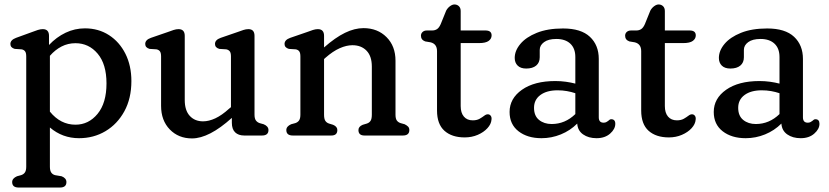

<svg xmlns="http://www.w3.org/2000/svg" viewBox="-20 -607 3712 860"><path d="M199.5 -446.5V-405.5Q233 -441 274 -460.5Q315 -480 360.5 -480Q421 -480 468 -449.8Q515 -419.5 541.8 -366.2Q568.5 -313 568.5 -244Q568.5 -166 537 -108.5Q505.5 -51 452.5 -19.5Q399.5 12 334 12Q259.5 12 203.5 -36V139.5Q203.5 157 209.5 165.8Q215.5 174.5 226.5 177.5L256 182.5Q277.5 191 277.5 208.5Q277.5 233 248.5 233H63.5Q34.5 233 34.5 208.5Q34.5 192 56 182.5L74.5 177.5Q85.5 174 91.5 165.5Q97.5 157 97.5 139.5V-354Q97.5 -370.5 92.2 -377.2Q87 -384 77 -386L46 -388Q26.5 -393.5 26.5 -410Q26.5 -428 52 -437.5L123.5 -463.5Q137.5 -469 149.5 -472.8Q161.5 -476.5 171.5 -476.5Q199.5 -476.5 199.5 -446.5ZM318 -413.5Q284.5 -413.5 255.8 -398.8Q227 -384 203.5 -357V-107Q251 -48.5 318 -48.5Q377 -48.5 417 -97Q457 -145.5 457 -233.5Q457 -319.5 417.5 -366.5Q378 -413.5 318 -413.5Z M701.5 -133V-354Q701.5 -370.5 696.2 -377.2Q691 -384 681 -386L650 -388Q630.5 -393.5 630.5 -410Q630.5 -428.5 656 -437.5L731.5 -463.5Q746 -469 757.8 -472.8Q769.5 -476.5 779.5 -476.5Q807.5 -476.5 807.5 -446.5V-159Q807.5 -112.5 830 -88Q852.5 -63.5 889.5 -63.5Q915.5 -63.5 944.5 -77Q973.5 -90.5 1006 -120L1014.5 -127V-354Q1014.5 -370.5 1009 -377.2Q1003.5 -384 993.5 -386L962.5 -388Q943 -393.5 943 -410Q943 -428.5 968.5 -437.5L1044 -463.5Q1059 -469 1070.5 -472.8Q1082 -476.5 1092.5 -476.5Q1120 -476.5 1120 -446.5V-93.5Q1120 -76 1126.2 -67.5Q1132.5 -59 1143 -55.5L1161 -50.5Q1182.5 -41.5 1182.5 -24.5Q1182.5 0 1153.5 0H1074Q1048 0 1033.2 -14.2Q1018.5 -28.5 1018.5 -57V-79Q916.5 13 840 13Q779.5 13 740.5 -27.2Q701.5 -67.5 701.5 -133Z M1431.5 -446.5V-394.5Q1482 -439 1525.2 -460Q1568.5 -481 1608 -481Q1671 -481 1711.2 -440.8Q1751.5 -400.5 1751.5 -335V-93.5Q1751.5 -75.5 1757.5 -67.2Q1763.5 -59 1774.5 -55.5L1792.5 -50.5Q1802.5 -45.5 1808 -39.8Q1813.5 -34 1813.5 -24.5Q1813.5 0 1784.5 0H1612.5Q1585.5 0 1585.5 -24.5Q1585.5 -40 1604.5 -48L1623 -53.5Q1634 -57 1639.8 -65.8Q1645.5 -74.5 1645.5 -93.5V-309Q1645.5 -355.5 1621.8 -380Q1598 -404.5 1558.5 -404.5Q1532 -404.5 1501.5 -391Q1471 -377.5 1437.5 -348L1431.5 -342.5V-93.5Q1431.5 -74.5 1437.2 -65.8Q1443 -57 1454 -53.5L1472 -48Q1491 -40 1491 -24.5Q1491 0 1464 0H1291.5Q1262.5 0 1262.5 -24.5Q1262.5 -41 1284 -50.5L1302.5 -55.5Q1313.5 -59 1319.5 -67.5Q1325.5 -76 1325.5 -93.5V-354Q1325.5 -370.5 1320.2 -377.2Q1315 -384 1305 -386L1274 -388Q1254.5 -393.5 1254.5 -410Q1254.5 -428.5 1280 -437.5L1355.5 -463.5Q1370 -469 1381.8 -472.8Q1393.5 -476.5 1403.5 -476.5Q1431.5 -476.5 1431.5 -446.5Z M1908.5 -417.5 1884.5 -421.5Q1865.5 -428.5 1865.5 -447Q1865.5 -457 1872.8 -463.8Q1880 -470.5 1892.5 -470.5H1915.5Q1928.5 -470.5 1937.8 -476.8Q1947 -483 1954 -499L1978.5 -559.5Q1985 -571.5 1995.5 -579.2Q2006 -587 2015.5 -587Q2027.5 -587 2035.5 -579.2Q2043.5 -571.5 2043.5 -557.5V-470.5H2154.5Q2182 -470.5 2182 -448.5Q2182 -433.5 2168.8 -423.8Q2155.5 -414 2125.5 -414H2043.5V-132Q2043.5 -101.5 2057.8 -84.8Q2072 -68 2097.5 -68Q2116 -68 2128.2 -75Q2140.5 -82 2149.2 -88.8Q2158 -95.5 2165.5 -95Q2173 -95 2178 -88.5Q2183 -82 2181.5 -71Q2180 -51 2163.2 -32.8Q2146.5 -14.5 2119.8 -3Q2093 8.5 2061.5 8.5Q2004 8.5 1970.8 -21.2Q1937.5 -51 1937.5 -112V-378Q1937.5 -410.5 1908.5 -417.5Z M2262.5 -105.5Q2262.5 -166 2318 -205Q2373.5 -244 2467.5 -244Q2491.5 -244 2514.8 -240.8Q2538 -237.5 2557 -232.5V-351.5Q2557 -390.5 2534.5 -411.5Q2512 -432.5 2472 -432.5Q2436 -432.5 2416.8 -418.2Q2397.5 -404 2397.5 -383.5V-350.5Q2397.5 -326.5 2381.5 -313.2Q2365.5 -300 2337 -300Q2312 -300 2298.8 -313Q2285.5 -326 2285.5 -347.5Q2285.5 -380 2310.8 -410.2Q2336 -440.5 2384.5 -460Q2433 -479.5 2502 -479.5Q2582.5 -479.5 2622.2 -442.2Q2662 -405 2662 -343V-81.5Q2662 -57.5 2683.5 -57.5Q2691 -57.5 2695.5 -60Q2700 -62.5 2703.5 -65Q2707 -68 2710.2 -70.5Q2713.5 -73 2717.5 -73Q2736 -73 2736 -52.5Q2736 -29 2712.8 -8.5Q2689.5 12 2652 12Q2616 12 2591.8 -5Q2567.5 -22 2565.5 -53.5Q2534 -22 2492.2 -5Q2450.5 12 2405.5 12Q2342.5 12 2302.5 -19Q2262.5 -50 2262.5 -105.5ZM2372 -124Q2372 -88 2394.5 -69.8Q2417 -51.5 2451 -51.5Q2511 -51.5 2557 -96V-189.5Q2539 -195.5 2519.2 -199Q2499.5 -202.5 2477.5 -202.5Q2429 -202.5 2400.5 -181.5Q2372 -160.5 2372 -124Z M2823 -417.5 2799 -421.5Q2780 -428.5 2780 -447Q2780 -457 2787.2 -463.8Q2794.5 -470.5 2807 -470.5H2830Q2843 -470.5 2852.2 -476.8Q2861.5 -483 2868.5 -499L2893 -559.5Q2899.5 -571.5 2910 -579.2Q2920.5 -587 2930 -587Q2942 -587 2950 -579.2Q2958 -571.5 2958 -557.5V-470.5H3069Q3096.5 -470.5 3096.5 -448.5Q3096.5 -433.5 3083.2 -423.8Q3070 -414 3040 -414H2958V-132Q2958 -101.5 2972.2 -84.8Q2986.5 -68 3012 -68Q3030.5 -68 3042.8 -75Q3055 -82 3063.8 -88.8Q3072.5 -95.5 3080 -95Q3087.5 -95 3092.5 -88.5Q3097.5 -82 3096 -71Q3094.5 -51 3077.8 -32.8Q3061 -14.5 3034.2 -3Q3007.5 8.5 2976 8.5Q2918.5 8.5 2885.2 -21.2Q2852 -51 2852 -112V-378Q2852 -410.5 2823 -417.5Z M3177 -105.5Q3177 -166 3232.5 -205Q3288 -244 3382 -244Q3406 -244 3429.2 -240.8Q3452.5 -237.5 3471.5 -232.5V-351.5Q3471.5 -390.5 3449 -411.5Q3426.5 -432.5 3386.5 -432.5Q3350.5 -432.5 3331.2 -418.2Q3312 -404 3312 -383.5V-350.5Q3312 -326.5 3296 -313.2Q3280 -300 3251.5 -300Q3226.5 -300 3213.2 -313Q3200 -326 3200 -347.5Q3200 -380 3225.2 -410.2Q3250.5 -440.5 3299 -460Q3347.5 -479.5 3416.5 -479.5Q3497 -479.5 3536.8 -442.2Q3576.5 -405 3576.5 -343V-81.5Q3576.5 -57.5 3598 -57.5Q3605.5 -57.5 3610 -60Q3614.5 -62.5 3618 -65Q3621.5 -68 3624.8 -70.5Q3628 -73 3632 -73Q3650.5 -73 3650.5 -52.5Q3650.5 -29 3627.2 -8.5Q3604 12 3566.5 12Q3530.5 12 3506.2 -5Q3482 -22 3480 -53.5Q3448.5 -22 3406.8 -5Q3365 12 3320 12Q3257 12 3217 -19Q3177 -50 3177 -105.5ZM3286.5 -124Q3286.5 -88 3309 -69.8Q3331.5 -51.5 3365.5 -51.5Q3425.5 -51.5 3471.5 -96V-189.5Q3453.5 -195.5 3433.8 -199Q3414 -202.5 3392 -202.5Q3343.5 -202.5 3315 -181.5Q3286.5 -160.5 3286.5 -124Z"/></svg>

Font: Fraunces 9pt S100
Style: Regular
Weight: 400
Version: Version 1.000; ttfautohint (v1.8.3)